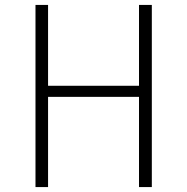

<svg xmlns="http://www.w3.org/2000/svg" viewBox="-20 -759 760 779"><path d="M544 0H596V-739H544V-411H175V-739H124V0H175V-366H544Z"/></svg>

Font: Glow Sans SC Normal Light
Style: Regular
Weight: 300
Designer: Ryoko NISHIZUKA (kana, bopomofo & ideographs); Paul D. Hunt (Latin, Greek & Cyrillic); Sandoll Communications, Soo-young
Version: Version 0.93